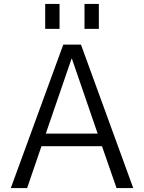

<svg xmlns="http://www.w3.org/2000/svg" viewBox="-20 -957 733 977"><path d="M410 -810V-937H483V-810ZM210 -810V-937H283V-810ZM35 0 302 -730H392L658 0H573L499 -213H191L118 0ZM213 -277H477L346 -658H344Z"/></svg>

Font: M PLUS 1p
Style: Regular
Weight: 400
Version: Version 1.062